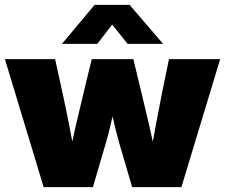

<svg xmlns="http://www.w3.org/2000/svg" viewBox="-22 -764 919 784"><path d="M156.2 0 -2 -522.5H203.1L235.4 -375Q248 -316.9 260.5 -253.2Q272.9 -189.5 284.2 -124.5H260.3Q273.4 -189.5 288.1 -253.2Q302.7 -316.9 316.9 -375L352.5 -522.5H522.5L558.1 -375Q572.3 -316.9 586.9 -253.2Q601.6 -189.5 614.7 -124.5H591.8Q602.5 -189.5 614.3 -252.9Q626 -316.4 637.7 -375L668 -522.5H877L718.8 0H517.6L464.8 -179.7Q457.5 -205.6 450.2 -235.1Q442.9 -264.6 436 -295.2Q429.2 -325.7 421.9 -353.5H453.1Q446.3 -325.7 439.2 -295.2Q432.1 -264.6 425 -235.1Q418 -205.6 410.2 -179.7L357.4 0ZM375.5 -585H231.9V-585.9L364.3 -744.1H507.3L643.1 -585.9V-585H499L436 -663.6Z"/></svg>

Font: Inter 28pt Black
Style: Regular
Weight: 900
Designer: Rasmus Andersson
Foundry: rsms
Version: Version 4.001;git-66647c0bb